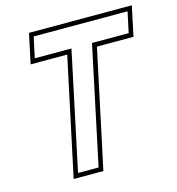

<svg xmlns="http://www.w3.org/2000/svg" viewBox="-105 -790 810 880"><g transform="rotate(-15 300.0 -350.0)"><path d="M136.5 0 255.5 -558.5H82L112 -700H600L570 -558.5H396.5L277.5 0ZM163 -21.5H260.5L379 -580.5H553L574 -678.5H128.5L107.5 -580.5H281.5Z"/></g></svg>

Font: Tourney ExtraLight
Style: Italic
Weight: 250
Italic angle: -12°
Version: Version 1.015